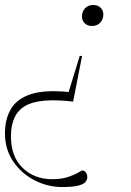

<svg xmlns="http://www.w3.org/2000/svg" viewBox="-41 -539 526 772"><path d="M328.5 -434.5Q311 -434.5 299.8 -445.2Q288.5 -456 288.5 -473Q288.5 -492 300.8 -505.5Q313 -519 334.5 -519Q352 -519 363.2 -508.2Q374.5 -497.5 374.5 -480.5Q374.5 -461.5 362.2 -448Q350 -434.5 328.5 -434.5ZM207.5 213Q151 213 98.5 186.2Q46 159.5 12.5 110.8Q-21 62 -21 -3Q-21 -61.5 3.8 -102.2Q28.5 -143 84.5 -160.8Q140.5 -178.5 235 -169L279.5 -314H289L253 -130.5Q117 -146.5 60 -113Q3 -79.5 3 9Q3 91 50 136.2Q97 181.5 168.5 181.5Q206.5 181.5 232.5 172.8Q258.5 164 272.8 155.2Q287 146.5 289.5 146.5Q298 146.5 304 154.2Q310 162 310 172.5Q310 183.5 302.5 192.8Q295 202 273 207.5Q251 213 207.5 213Z"/></svg>

Font: Newsreader Display ExtraLight
Style: Italic
Weight: 275
Italic angle: -17°
Designer: Hugues Gentile
Foundry: Production Type
Version: Version 1.002